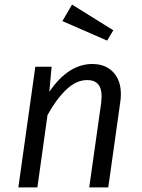

<svg xmlns="http://www.w3.org/2000/svg" viewBox="-20 -817 620 837"><path d="M507 -406Q507 -388 504 -370L452 0H369L421 -368Q423 -390 423 -397Q423 -468 360 -468Q312 -468 268 -425.5Q224 -383 187 -315L143 0H60L134 -526H205L195 -417Q278 -538 382 -538Q440 -538 473.5 -502.5Q507 -467 507 -406ZM474 -685 447 -640 252 -725 294 -797Z"/></svg>

Font: Fira Sans Book
Style: Italic
Weight: 350
Italic angle: -8°
Designer: bBox Type GmbH & Carrois Corporate GbR & Edenspiekermann AG
Foundry: bBox Type GmbH & Carrois Corporate GbR & Edenspiekermann AG
Version: Version 4.301